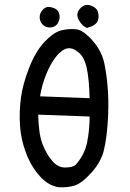

<svg xmlns="http://www.w3.org/2000/svg" viewBox="-20 -788 540 798"><path d="M224.6 -9.8Q181.6 -15.6 145.5 -55.7Q109.4 -95.7 87.9 -152.8Q66.4 -210 63 -267.6Q59.6 -325.2 66.9 -380.9Q74.2 -436.5 100.6 -504.9Q127 -573.2 165 -613.8Q203.1 -654.3 235.8 -662.1Q268.6 -669.9 297.9 -666Q327.1 -662.1 365.2 -618.7Q403.3 -575.2 414.1 -522.5Q424.8 -469.7 428.7 -409.2Q432.6 -348.6 427.7 -278.3Q422.9 -208 411.1 -161.1Q399.4 -114.3 359.4 -69.8Q319.3 -25.4 289.6 -16.6Q259.8 -7.8 224.6 -9.8ZM293.9 -102.5Q331.1 -143.6 341.8 -195.3Q352.5 -247.1 352.5 -303.7L138.7 -311.5Q140.6 -231.4 156.2 -190.4Q171.9 -149.4 195.8 -120.6Q219.7 -91.8 250.5 -91.8Q281.2 -91.8 293.9 -102.5ZM352.5 -379.9Q350.6 -458 340.8 -503.9Q331.1 -549.8 306.6 -570.3Q282.2 -590.8 260.3 -586.9Q238.3 -583 214.8 -554.7Q191.4 -526.4 172.9 -481.4Q154.3 -436.5 146.5 -387.7ZM342.8 -671.9Q323.2 -677.7 308.1 -703.6Q293 -729.5 312 -751.5Q331.1 -773.4 355.5 -765.6Q379.9 -757.8 386.2 -740.7Q392.6 -723.6 387.2 -703.6Q381.8 -683.6 342.8 -671.9ZM183.6 -673.8Q165 -675.8 154.8 -688.5Q144.5 -701.2 145 -718.3Q145.5 -735.4 159.7 -749.5Q173.8 -763.7 197.3 -756.8Q220.7 -750 226.1 -731Q231.4 -711.9 221.2 -692.9Q210.9 -673.8 183.6 -673.8Z"/></svg>

Font: JasonHandwriting2
Style: Regular
Weight: 400
Version: Version 1.05.10